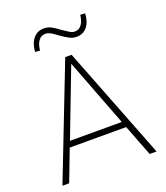

<svg xmlns="http://www.w3.org/2000/svg" viewBox="-161 -1019 977 1129"><g transform="rotate(-20 327.0 -454.5)"><path d="M33 0 307 -705H347L622 0H579L500 -204L524 -196H129L153 -204L75 0ZM326 -654 163 -228 145 -233H508L491 -228L328 -654ZM181 -792 151 -794Q154 -846 179.5 -876.5Q205 -907 246 -907Q271 -907 293 -895Q315 -883 341 -863Q366 -846 381.5 -836.5Q397 -827 413 -827Q439 -827 455 -849Q471 -871 475 -909L505 -907Q503 -855 478 -824.5Q453 -794 412 -794Q387 -794 364.5 -806.5Q342 -819 314 -839Q292 -856 275.5 -865Q259 -874 244 -874Q217 -874 201 -852.5Q185 -831 181 -792Z"/></g></svg>

Font: Nunito Sans 12pt ExtraLight SemiCondensed
Style: Regular
Weight: 200
Width: 4
Version: Version 3.101;gftools[0.9.27]